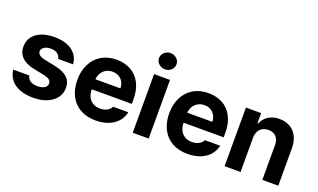

<svg xmlns="http://www.w3.org/2000/svg" viewBox="-78 -1185 2699 1632"><g transform="rotate(20 1271.0 -368.5)"><path d="M272.6 -434.3Q249.2 -434.3 230.4 -427.7Q211.7 -421 200.9 -408.5Q190.1 -396 190.1 -380.2Q189.6 -361.6 205.9 -348Q222.3 -334.4 258.3 -327L354 -307.5Q431.3 -292 469 -256.6Q506.6 -221.2 506.6 -163.9Q506.6 -112.5 477.2 -73Q447.8 -33.6 394.9 -11.7Q341.9 10.2 271.5 10.2Q200.9 10.2 149.4 -9.9Q97.8 -30.1 68.1 -67.6Q38.3 -105.2 32 -156.9H177.4Q183.6 -126.6 207.7 -110.6Q231.9 -94.6 271.8 -94.6Q297.8 -94.6 317.6 -101Q337.5 -107.5 348.5 -119.9Q359.4 -132.4 359.4 -149.1Q359.4 -170.2 342 -183.5Q324.6 -196.7 287.5 -204.2L199.6 -221.7Q123.7 -236.6 84.8 -274.9Q45.9 -313.2 46.4 -371.5Q46.4 -422.5 73.8 -459.8Q101.2 -497.1 151.7 -517.1Q202.2 -537.1 270.4 -537.1Q336.8 -537.1 386.1 -517.1Q435.4 -497.1 463.4 -460Q491.4 -422.8 494.6 -372.7H359.5Q354.6 -401.8 331.6 -418Q308.6 -434.3 272.6 -434.3Z M573.9 -262.4Q573.9 -344 605.8 -406.4Q637.7 -468.9 695.8 -503Q753.9 -537.1 830.7 -537.1Q902.3 -537.1 958.5 -507.1Q1014.6 -477.2 1046.9 -416.5Q1079.1 -355.8 1079.1 -268.6V-227.9H633V-318.5H942.7Q942.7 -350.8 928.7 -375.7Q914.8 -400.7 889.8 -415Q864.8 -429.2 832.9 -429.2Q799.3 -429.2 773 -413.7Q746.7 -398.2 731.8 -371.5Q717 -344.8 716.4 -313V-228.1Q716.4 -188.3 731.4 -158.7Q746.4 -129.1 774.1 -113.4Q801.8 -97.7 838.5 -97.7Q862.7 -97.7 882.7 -104.7Q902.7 -111.6 916.7 -123.1Q930.8 -134.6 937.8 -150.6H1075.7Q1065.2 -102.2 1033.4 -65.9Q1001.7 -29.5 951.1 -9.7Q900.5 10.2 836.3 10.2Q756.1 10.2 696.9 -22.9Q637.7 -56.1 605.8 -117.6Q573.9 -179.1 573.9 -262.4Z M1170.2 -530.3H1314.4V0H1170.2ZM1163 -673.3Q1163 -693.3 1173.8 -710.2Q1184.7 -727 1202.8 -736.8Q1220.9 -746.6 1242 -746.6Q1263.6 -746.6 1281.7 -736.8Q1299.8 -727 1310.3 -710.2Q1320.9 -693.3 1320.9 -673.3Q1320.9 -653.7 1310.3 -636.6Q1299.8 -619.5 1281.7 -609.7Q1263.6 -599.9 1242 -599.9Q1220.9 -599.9 1202.8 -609.7Q1184.7 -619.5 1173.8 -636.6Q1163 -653.7 1163 -673.3Z M1404.9 -262.4Q1404.9 -344 1436.9 -406.4Q1468.8 -468.9 1526.9 -503Q1584.9 -537.1 1661.7 -537.1Q1733.3 -537.1 1789.5 -507.1Q1845.7 -477.2 1877.9 -416.5Q1910.2 -355.8 1910.2 -268.6V-227.9H1464.1V-318.5H1773.8Q1773.8 -350.8 1759.8 -375.7Q1745.8 -400.7 1720.8 -415Q1695.9 -429.2 1664 -429.2Q1630.3 -429.2 1604 -413.7Q1577.7 -398.2 1562.9 -371.5Q1548.1 -344.8 1547.5 -313V-228.1Q1547.5 -188.3 1562.5 -158.7Q1577.5 -129.1 1605.2 -113.4Q1632.9 -97.7 1669.6 -97.7Q1693.7 -97.7 1713.7 -104.7Q1733.7 -111.6 1747.8 -123.1Q1761.8 -134.6 1768.8 -150.6H1906.8Q1896.3 -102.2 1864.5 -65.9Q1832.7 -29.5 1782.1 -9.7Q1731.6 10.2 1667.3 10.2Q1587.2 10.2 1528 -22.9Q1468.8 -56.1 1436.9 -117.6Q1404.9 -179.1 1404.9 -262.4Z M2145.5 0H2001.2V-530.3H2138.7V-437.3H2144.4Q2163.2 -484.2 2204.4 -510.6Q2245.5 -537.1 2304.1 -537.1Q2359.3 -537.1 2400.5 -513.2Q2441.6 -489.3 2464.1 -444.4Q2486.7 -399.5 2486.7 -338V0H2342.4V-312.8Q2342.4 -345.5 2331.3 -368.8Q2320.2 -392 2298.9 -404.6Q2277.5 -417.1 2247.2 -417.1Q2217 -417.1 2193.9 -404.1Q2170.8 -391.1 2158.1 -366.4Q2145.5 -341.7 2145.5 -307.3Z"/></g></svg>

Font: WEMIX Pretendard Variable
Style: Regular
Weight: 400
Designer: Base glyphs from Inter by Rasmus Andersson; Hangeul glyphs from Noto Sans CJK(Source Han Sans) by Jang Soo-young and Kan
Foundry: Kil Hyung-jin
Version: Version 1.000;Glyphs 3.2 (3208)